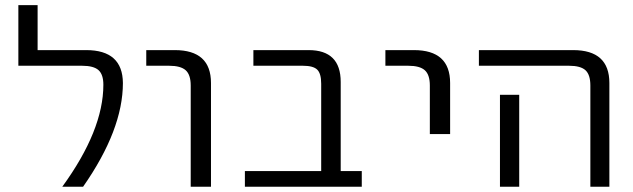

<svg xmlns="http://www.w3.org/2000/svg" viewBox="-20 -710 2406 730"><path d="M307.6 -519.5Q446.3 -519.5 447.3 -394.5Q447.3 -216.8 295.9 0H216.8Q373 -214.8 373 -387.7Q373 -426.8 354.5 -443.4Q335.9 -460 292 -460H49.8V-690.4H123V-519.5Z M536.1 -460V-519.5H644.5Q782.2 -519.5 782.2 -394.5V0H705.1V-384.8Q705.1 -425.8 686 -442.9Q667 -460 623 -460Z M1201.2 -391.6Q1201.2 -430.7 1186 -445.3Q1170.9 -460 1131.8 -460H943.4V-519.5H1153.3Q1275.4 -519.5 1275.4 -398.4V-59.6H1355.5V0H911.1V-59.6H1201.2Z M1445.3 -460V-519.5H1553.7Q1691.4 -519.5 1691.4 -394.5V-200.2H1614.3V-384.8Q1614.3 -425.8 1595.2 -442.9Q1576.2 -460 1532.2 -460Z M1954.1 -349.6V-73.2V0H1880.9V-73.2V-349.6ZM1800.8 -460V-519.5H2159.2Q2296.9 -519.5 2296.9 -394.5V0H2224.6V-384.8Q2224.6 -425.8 2206.1 -442.9Q2187.5 -460 2143.6 -460Z"/></svg>

Font: Mgen+ 1c regular
Style: Regular
Weight: 400
Designer: [Source Han Sans]
Ryoko NISHIZUKA  (kana & ideographs); Paul D. Hunt (Latin, Greek & Cyrillic); Wenlong ZHANG  (bopomofo
Version: Version 1.059.20150602